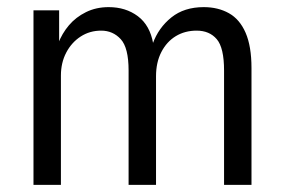

<svg xmlns="http://www.w3.org/2000/svg" viewBox="-20 -519 798 539"><path d="M74 0V-490H146V-396H143Q154 -425 173.5 -448Q193 -471 221.5 -485Q250 -499 285 -499Q333 -499 367 -473.5Q401 -448 410 -397H409Q425 -441 461 -470Q497 -499 552 -499Q592 -499 622.5 -482Q653 -465 669.5 -427Q686 -389 686 -328V0H609V-321Q609 -385 588.5 -409Q568 -433 532 -433Q499 -433 473.5 -417.5Q448 -402 433 -373Q418 -344 418 -305V0H341V-321Q341 -385 319 -409Q297 -433 264 -433Q232 -433 206.5 -416.5Q181 -400 166 -371.5Q151 -343 151 -307V0Z"/></svg>

Font: Nunito Sans 10pt Condensed
Style: Regular
Weight: 400
Width: 3
Designer: Vernon Adams
Foundry: Vernon Adams
Version: Version 3.101;gftools[0.9.27]